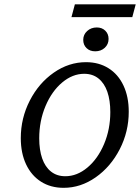

<svg xmlns="http://www.w3.org/2000/svg" viewBox="-20 -876 662 907"><path d="M78.2 -223.5Q78.2 -317.9 120.7 -400.7Q163.2 -483.5 234.2 -532.9Q305.1 -582.3 386.5 -582.3Q447 -582.3 492.7 -553.6Q538.4 -524.9 563.3 -471.9Q588.2 -418.9 588.2 -348.5Q588.2 -254.1 545.7 -171.2Q503.1 -88.3 432.2 -38.5Q361.2 11.3 280.6 11.3Q219.4 11.3 173.7 -17.8Q128 -46.9 103.1 -99.9Q78.2 -153 78.2 -223.5ZM501.1 -346.7Q501.1 -401.8 487.1 -442.4Q473 -483 445.3 -505.2Q417.6 -527.4 377.8 -527.4Q322.6 -527.4 273.6 -486.2Q224.6 -445 194.9 -374.7Q165.3 -304.4 165.3 -222.8Q165.3 -167.7 179.3 -127.5Q193.4 -87.2 221.1 -65.4Q248.8 -43.5 288.6 -43.5Q343.8 -43.5 392.8 -84.4Q441.8 -125.3 471.5 -195.2Q501.1 -265.1 501.1 -346.7ZM373.2 -687.7Q373.2 -712.5 391.7 -729.4Q410.1 -746.3 437.2 -746.3Q461.8 -746.3 477.3 -731.1Q492.9 -716 492.9 -692.2Q492.9 -666.7 474.8 -650.1Q456.8 -633.6 429.7 -633.6Q404.4 -633.6 388.8 -648.8Q373.2 -663.9 373.2 -687.7ZM333.7 -855.6H621.1L605 -795.2H317.6Z"/></svg>

Font: Playfair Micro SmCond SmLight
Style: Italic
Weight: 360
Width: 4
Italic angle: -15.6°
Designer: Claus Eggers Sørensen
Foundry: Claus Eggers Sørensen
Version: Version 2.203;Glyphs 3.3 (3326)